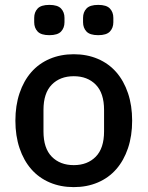

<svg xmlns="http://www.w3.org/2000/svg" viewBox="-20 -754 604 786"><path d="M282 12Q228 12 183.5 -7Q139 -26 108 -61.5Q77 -97 60 -147.5Q43 -198 43 -260Q43 -322 60 -372.5Q77 -423 108 -458.5Q139 -494 183.5 -513Q228 -532 282 -532Q336 -532 380.5 -513Q425 -494 456 -458.5Q487 -423 504 -372.5Q521 -322 521 -260Q521 -198 504 -147.5Q487 -97 456 -61.5Q425 -26 380.5 -7Q336 12 282 12ZM282 -78Q338 -78 372 -112.5Q406 -147 406 -216V-304Q406 -373 372 -407.5Q338 -442 282 -442Q226 -442 192 -407.5Q158 -373 158 -304V-216Q158 -147 192 -112.5Q226 -78 282 -78ZM182 -610Q148 -610 134 -625Q120 -640 120 -663V-681Q120 -704 134 -719Q148 -734 182 -734Q216 -734 230 -719Q244 -704 244 -681V-663Q244 -640 230 -625Q216 -610 182 -610ZM382 -610Q348 -610 334 -625Q320 -640 320 -663V-681Q320 -704 334 -719Q348 -734 382 -734Q416 -734 430 -719Q444 -704 444 -681V-663Q444 -640 430 -625Q416 -610 382 -610Z"/></svg>

Font: IBM Plex Sans Devanagari Medium
Style: Regular
Weight: 500
Designer: Mike Abbink, Paul van der Laan, Pieter van Rosmalen, Erin McLaughlin
Foundry: Bold Monday
Version: Version 1.1